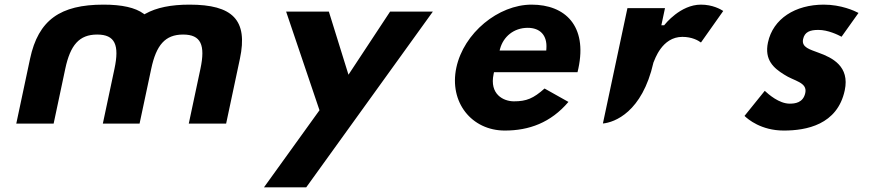

<svg xmlns="http://www.w3.org/2000/svg" viewBox="-20 -548 3768 828"><path d="M261.5 -251.5C283.3 -353.9 321.7 -399 399 -399C476.3 -399 495.5 -353.9 473.7 -251.5L423.5 -15H581.9L632.2 -251.5C653.9 -353.9 692.3 -399 769.6 -399C846.9 -399 866.1 -353.9 844.4 -251.5L794.1 -15H955.2L1014.6 -294.5C1050.3 -462.3 983.3 -528 797.1 -528C717.6 -528 655 -515.4 607.3 -488.8L602.9 -486.3L599.5 -488.8C563.1 -515.4 505.9 -528 426.4 -528C240.2 -528 145.3 -462.3 109.6 -294.5L50.2 -15H211.3Z M1482.8 -225.8 1398.2 -498H1213.9L1357.8 -72.6L1118.3 260H1300.5L1846.7 -498H1662.3Z M2474.4 -253.6C2513.1 -435.9 2417.9 -528 2272.5 -528C2129 -528 1979.7 -405.7 1947.9 -256C1916.3 -107.3 2013.5 15 2157.1 15C2261.2 15 2354.9 -18.6 2431.4 -108.5L2328.4 -166.3C2280.1 -123.3 2250.2 -111 2196.3 -111C2151.4 -111 2090 -141 2108.7 -228.7L2110.3 -236.5H2470.5C2471.5 -240.4 2473.4 -249 2474.4 -253.6ZM2136.7 -338C2150.6 -388.9 2194.8 -428 2256 -428C2308.6 -428 2340.4 -396.2 2336.3 -338.6L2335.7 -330H2134.5Z M2797.8 -277.6 2798 -278.7 2798.6 -279.8C2803.3 -289.2 2833.9 -389 2922.6 -389C2963.9 -389 2990.9 -373.6 3002.9 -364.7L3099 -500.7C3087.3 -508.4 3052.8 -528 3002.5 -528C2913.9 -528 2847.1 -442.5 2847.1 -442.5L2844.3 -439H2832.1L2847.8 -513H2685.8L2580 -15.4C2630.2 -20.2 2749.3 -64 2797.8 -277.6Z M3291.8 -364.8C3275.8 -289.4 3316.6 -254.4 3361.3 -226.6C3404.2 -198 3462.7 -193.8 3452.8 -147.1C3443.7 -104.3 3407.8 -101 3385.6 -101C3339.6 -101 3294.2 -141.4 3278 -156.3L3190.7 -48.1C3205.3 -33.8 3262.6 15 3360 15C3456.6 15 3591.3 -9.4 3623 -158.5C3644.9 -261.5 3570.1 -299.2 3509.3 -320.9C3474.3 -334.5 3435.6 -343 3443.3 -379.1C3450 -410.7 3473.5 -419 3509.2 -419C3550.9 -419 3593.4 -398 3609.2 -389.6L3682.3 -492.2C3665.1 -501.3 3607.7 -528 3532.4 -528C3409.8 -528 3313.7 -467.6 3291.8 -364.8Z"/></svg>

Font: Hussar Nova
Style: RgIta
Weight: 700
Foundry: Cannot Into Space Fonts
Version: Version 0.99